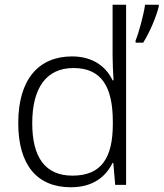

<svg xmlns="http://www.w3.org/2000/svg" viewBox="-20 -780 690 810"><path d="M279 10C374 10 427 -36 455 -93H458L466 0H512V-760H455V-545C455 -514 457 -472 459 -441H455C428 -498 373 -542 284 -542C142 -542 57 -444 57 -261C57 -83 137 10 279 10ZM650 -753V-760H592C586 -717 566 -643 552 -609V-600H584C613 -646 639 -709 650 -753ZM286 -39C171 -39 116 -116 116 -260C116 -410 176 -493 290 -493C409 -493 456 -413 456 -266V-257C456 -116 409 -39 286 -39Z"/></svg>

Font: Noto Sans Gujarati UI Light
Style: Regular
Weight: 300
Designer: Jelle Bosma - Monotype Design Team, Universal Thirst
Foundry: Monotype Imaging Inc.
Version: Version 2.106